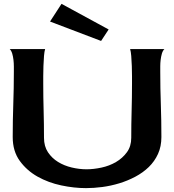

<svg xmlns="http://www.w3.org/2000/svg" viewBox="-20 -972 902 995"><path d="M428.7 -94.7Q464.8 -94.7 505.9 -103.5Q546.9 -112.3 581.1 -132.3Q615.2 -152.3 637.7 -183.1Q660.2 -213.9 660.2 -257.8Q660.2 -328.1 662.1 -397.9Q664.1 -467.8 664.1 -538.1Q664.1 -550.8 664.1 -576.7Q664.1 -602.5 663.1 -629.9Q662.1 -657.2 660.2 -681.6Q658.2 -706.1 654.3 -717.8H832Q823.2 -709 818.8 -693.8Q814.5 -678.7 812.5 -661.6Q810.5 -644.5 810.5 -628.4Q810.5 -612.3 810.5 -600.6Q810.5 -514.6 813.5 -431.2Q816.4 -347.7 816.4 -261.7Q816.4 -212.9 798.8 -174.3Q781.2 -135.7 751 -106.4Q720.7 -77.1 681.2 -56.2Q641.6 -35.2 598.1 -22Q554.7 -8.8 510.3 -2.9Q465.8 2.9 425.8 2.9Q364.3 2.9 297.4 -11.2Q230.5 -25.4 174.8 -56.6Q119.1 -87.9 82.5 -138.2Q45.9 -188.5 45.9 -261.7Q45.9 -347.7 48.8 -431.2Q51.8 -514.6 51.8 -599.6Q51.8 -611.3 51.8 -627.9Q51.8 -644.5 49.8 -661.6Q47.9 -678.7 43.5 -693.8Q39.1 -709 30.3 -717.8H213.9Q210 -706.1 208 -681.6Q206.1 -657.2 205.1 -629.9Q204.1 -602.5 204.1 -576.7Q204.1 -550.8 204.1 -538.1Q204.1 -467.8 206.1 -397.9Q208 -328.1 208 -257.8Q208 -213.9 228.5 -183.1Q249 -152.3 280.8 -132.8Q312.5 -113.3 351.6 -104Q390.6 -94.7 428.7 -94.7ZM543 -819.3 503.9 -759.8 239.3 -860.4 298.8 -952.1Z"/></svg>

Font: Cherry Cream Soda
Style: Regular
Weight: 400
Designer: Font Diner, Inc
Foundry: Font Diner, Inc
Version: Version 1.001